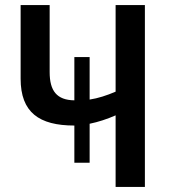

<svg xmlns="http://www.w3.org/2000/svg" viewBox="-20 -734 670 754"><path d="M549 -714H434V-374C399 -359 365 -348 332 -343V-510H272V-340C203 -341 175 -377 175 -451V-714H61V-425C61 -293 133 -241 272 -241V-95H332V-248C366 -255 400 -266 434 -281V0H549Z"/></svg>

Font: Noto Sans UI SemiCondensed Medium
Style: Regular
Weight: 500
Width: 4
Designer: Monotype Design Team
Foundry: Monotype Imaging Inc.
Version: Version 1.901